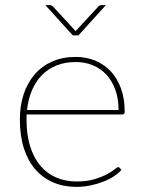

<svg xmlns="http://www.w3.org/2000/svg" viewBox="-20 -723 558 749"><path d="M442.5 -294Q442.5 -338.5 429.8 -373.2Q417 -408 394.8 -432Q372.5 -456 342 -468.5Q311.5 -481 276 -481Q234 -481 200.8 -467.8Q167.5 -454.5 143.5 -430Q119.5 -405.5 104.8 -371Q90 -336.5 85.5 -294ZM453.5 -60.5Q443.5 -48 425.5 -36Q407.5 -24 384.2 -14.8Q361 -5.5 333.8 0.2Q306.5 6 278 6Q227.5 6 186.8 -11.8Q146 -29.5 117.2 -63Q88.5 -96.5 73 -145.2Q57.5 -194 57.5 -256.5Q57.5 -310.5 72.2 -355.2Q87 -400 115 -432.5Q143 -465 183.5 -483Q224 -501 275.5 -501Q315.5 -501 350.2 -487Q385 -473 411 -445.8Q437 -418.5 451.8 -378.5Q466.5 -338.5 466.5 -287Q466.5 -276.5 457.5 -276.5H84Q83.5 -271.5 83.5 -266.8Q83.5 -262 83.5 -256.5Q83.5 -197.5 97.5 -152.5Q111.5 -107.5 137 -77Q162.5 -46.5 198.8 -30.8Q235 -15 279.5 -15Q319 -15 348 -23.8Q377 -32.5 396.5 -43Q416 -53.5 426.8 -62.2Q437.5 -71 440.5 -71Q444.5 -71 447 -68ZM393 -703 286 -585H264L157 -703H176Q178.5 -703 181.2 -701.5Q184 -700 186 -698.5L271 -606Q274 -603 275 -601.5Q276 -602.5 277 -603.8Q278 -605 279 -606L364.5 -698.5Q369 -703 374.5 -703Z"/></svg>

Font: Lato ExtraLight
Style: Regular
Weight: 275
Designer: Lukasz Dziedzic with Adam Twardoch and Botio Nikoltchev
Foundry: tyPoland Lukasz Dziedzic
Version: Version 2.015; 2015-08-06; http://www.latofonts.com/